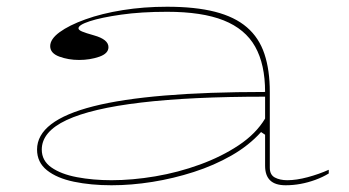

<svg xmlns="http://www.w3.org/2000/svg" viewBox="-20 -535 1036 570"><path d="M476 -515Q560 -515 618.5 -500Q677 -485 713 -454Q749 -423 765 -375Q781 -327 781 -262V-37Q781 -16 796 -8Q811 0 833 0Q860 0 893.5 -9Q927 -18 956 -31V-20Q938 -9 916 -1Q894 7 872 11Q850 15 828 15Q797 15 782 0.5Q767 -14 767 -43Q767 -76 767 -92.5Q767 -109 767 -118Q767 -127 767 -135L755 -143Q719 -103 667.5 -73.5Q616 -44 555.5 -24.5Q495 -5 432.5 5Q370 15 311 15Q250 15 199.5 4.5Q149 -6 119.5 -29.5Q90 -53 90 -91Q90 -177 257.5 -219.5Q425 -262 767 -262Q767 -344 737.5 -396.5Q708 -449 644 -474.5Q580 -500 476 -500Q399 -500 339.5 -491.5Q280 -483 246.5 -472Q213 -461 213 -451Q213 -446 223.5 -441.5Q234 -437 259 -430Q302 -418 302 -395Q302 -376 274.5 -366.5Q247 -357 215 -357Q183 -357 156 -367Q129 -377 129 -398Q129 -419 157 -439.5Q185 -460 233.5 -477.5Q282 -495 344.5 -505Q407 -515 476 -515ZM767 -248Q546 -248 398.5 -230.5Q251 -213 177.5 -178.5Q104 -144 104 -91Q104 -58 132.5 -38Q161 -18 208.5 -9Q256 0 311 0Q373 0 441 -11.5Q509 -23 573.5 -46.5Q638 -70 689 -104Q740 -138 767 -183Z"/></svg>

Font: Kalnia Expanded Thin
Style: Regular
Weight: 250
Width: 7
Designer: Frida Medrano
Foundry: Frida Medrano
Version: Version 1.105